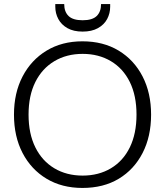

<svg xmlns="http://www.w3.org/2000/svg" viewBox="-20 -916 815 948"><path d="M387 12Q286 12 210 -33.5Q134 -79 91.5 -160.5Q49 -242 49 -350Q49 -457 91.5 -538.5Q134 -620 210 -666Q286 -712 387 -712Q490 -712 566 -666Q642 -620 684 -538.5Q726 -457 726 -350Q726 -242 684 -160.5Q642 -79 566.5 -33.5Q491 12 387 12ZM388 -49Q467 -49 527.5 -85Q588 -121 621 -188.5Q654 -256 654 -350Q654 -444 621 -511Q588 -578 527.5 -614Q467 -650 388 -650Q309 -650 248.5 -614Q188 -578 154.5 -511Q121 -444 121 -350Q121 -256 154.5 -188.5Q188 -121 248.5 -85Q309 -49 388 -49ZM388 -760Q343 -760 313 -777Q283 -794 268 -822Q253 -850 253 -883V-896H297Q297 -858 318.5 -837Q340 -816 388 -816Q436 -816 457.5 -837Q479 -858 479 -896H524V-883Q524 -850 509 -822Q494 -794 463.5 -777Q433 -760 388 -760Z"/></svg>

Font: DM Sans 16pt Light
Style: Regular
Weight: 300
Version: Version 4.004;gftools[0.9.30]